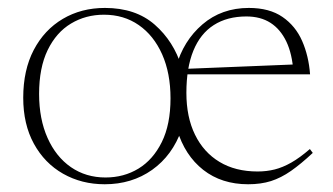

<svg xmlns="http://www.w3.org/2000/svg" viewBox="-20 -466 861 496"><path d="M252.5 -7.5Q300 -7.5 337.8 -30.5Q375.5 -53.5 398 -99Q420.5 -144.5 420.5 -212Q420.5 -277 398.8 -325.8Q377 -374.5 338.5 -401.2Q300 -428 248.5 -428Q201.5 -428 163.5 -405.2Q125.5 -382.5 103.2 -336.8Q81 -291 81 -223.5Q81 -158.5 102.8 -109.8Q124.5 -61 163.2 -34.2Q202 -7.5 252.5 -7.5ZM449 -131Q425.5 -64.5 373 -27.2Q320.5 10 250.5 10Q191 10 143 -17.2Q95 -44.5 67.5 -94.8Q40 -145 40 -213.5Q40 -285 67.2 -337Q94.5 -389 142.2 -417.2Q190 -445.5 251 -445.5Q330.5 -445.5 379.8 -402.2Q429 -359 449 -293.5H435Q453.5 -360.5 503 -403Q552.5 -445.5 623 -445.5Q676 -445.5 709.8 -422.2Q743.5 -399 760.5 -360.2Q777.5 -321.5 781 -274H456V-288L753 -300L738 -279.5Q735 -326.5 719.8 -358.5Q704.5 -390.5 678.8 -407Q653 -423.5 616.5 -423.5Q567 -423.5 532.2 -401.2Q497.5 -379 479.5 -335Q461.5 -291 461.5 -226Q461.5 -163.5 483.8 -118Q506 -72.5 547 -47.8Q588 -23 645.5 -23Q668.5 -23 689.5 -28.2Q710.5 -33.5 732.5 -46Q754.5 -58.5 780.5 -81L788 -71Q757.5 -42.5 731.8 -24.5Q706 -6.5 680 1.8Q654 10 621 10Q552.5 10 505 -27.2Q457.5 -64.5 437.5 -131Z"/></svg>

Font: Newsreader 24pt ExtraLight
Style: Regular
Weight: 250
Designer: Hugues Gentile
Foundry: Production Type
Version: Version 1.003